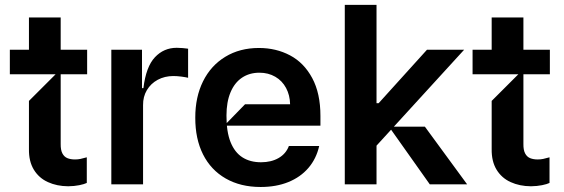

<svg xmlns="http://www.w3.org/2000/svg" viewBox="-20 -747 2285 778"><path d="M256.4 7.8Q210.6 7.5 174.2 -9.1Q137.8 -25.6 117.2 -59.3Q96.6 -93 97.3 -142.8V-338.1L205.3 -446L97.3 -483.7V-676.1H225.9V-164.1Q225.5 -139.2 232.8 -125.4Q240.1 -111.5 253 -106.2Q266 -100.9 284.1 -100.9Q295.5 -100.9 305.8 -103Q316.1 -105.1 331 -109.4H331.7V-5.7Q321.4 -0.7 301.3 3.4Q281.2 7.5 256.4 7.8ZM19.9 -446V-545.5H333.1V-446Z M431.1 0V-545.5H555.4V-389.9H561.1Q571.7 -476.9 607.8 -515.1Q643.8 -553.3 696 -553.3Q707 -553.3 720.2 -552.2Q733.3 -551.1 742.2 -549.7V-431.8Q732.6 -434.3 715 -436.6Q697.4 -438.9 682.5 -438.9Q647.4 -438.9 619.1 -423.7Q590.9 -408.4 575.1 -381.7Q559.3 -355.1 559.7 -321V0Z M1036.2 10.7Q954.5 10.7 894.5 -23.8Q834.5 -58.2 802.7 -121.4Q771 -184.7 771.3 -269.9Q771 -353.3 802.7 -417.4Q834.5 -481.5 893.1 -517Q951.7 -552.6 1029.1 -552.6Q1098.7 -552.6 1155.2 -522.7Q1211.6 -492.9 1245 -430.9Q1278.4 -369 1278.4 -277V-237.9H888.5L973 -324.6H1155.5Q1154.8 -361.2 1139.2 -390.4Q1123.6 -419.7 1095.3 -436.1Q1067.1 -452.4 1031.2 -452.4Q990.8 -452.4 960.6 -432.2Q930.4 -411.9 914.1 -372.9Q897.7 -333.8 897.7 -279.1Q897.4 -213.4 914.2 -171.3Q931.1 -129.3 962.4 -109.4Q993.6 -89.5 1037.6 -89.5Q1079.2 -89.5 1109 -106.7Q1138.8 -123.9 1150.6 -155.5H1273.4Q1261.7 -103.7 1229.6 -66.4Q1197.4 -29.1 1148.3 -9.2Q1099.1 10.7 1036.2 10.7Z M1500 -150.6 1493.6 -328.8H1514.2L1710.2 -545.5H1860.8ZM1377.1 0V-727.3H1505.7V0ZM1721.6 0 1556.1 -233.7H1701.7L1872.9 0Z M2131.4 7.8Q2085.6 7.5 2049.2 -9.1Q2012.8 -25.6 1992.2 -59.3Q1971.6 -93 1972.3 -142.8V-338.1L2080.3 -446L1972.3 -483.7V-676.1H2100.9V-164.1Q2100.5 -139.2 2107.8 -125.4Q2115.1 -111.5 2128 -106.2Q2141 -100.9 2159.1 -100.9Q2170.5 -100.9 2180.8 -103Q2191.1 -105.1 2206 -109.4H2206.7V-5.7Q2196.4 -0.7 2176.3 3.4Q2156.2 7.5 2131.4 7.8ZM1894.9 -446V-545.5H2208.1V-446Z"/></svg>

Font: Riot Sans
Style: Regular
Weight: 400
Designer: Rasmus Andersson
Foundry: rsms
Version: Version 3.005